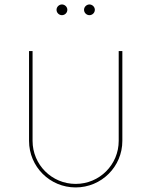

<svg xmlns="http://www.w3.org/2000/svg" viewBox="-20 -821 669 849"><path d="M253.9 -753.9C266.6 -753.9 277.8 -764.2 277.8 -777.8C277.8 -790.5 266.6 -801.3 253.9 -801.3C241.2 -801.3 230 -790.5 230 -777.8C230 -764.2 241.2 -753.9 253.9 -753.9ZM375.5 -753.9C388.2 -753.9 399.4 -764.2 399.4 -777.8C399.4 -790.5 388.2 -801.3 375.5 -801.3C362.8 -801.3 351.6 -790.5 351.6 -777.8C351.6 -764.2 362.8 -753.9 375.5 -753.9ZM314.5 7.8C428.7 7.8 521 -84 521 -198.2V-595.2H504.9V-198.2C504.9 -92.8 420.4 -7.8 314.5 -7.8C209 -7.8 124 -92.8 124 -198.2V-595.2H108.4V-198.2C108.4 -84 200.2 7.8 314.5 7.8Z"/></svg>

Font: Now Thin
Style: Regular
Weight: 100
Designer: Alfredo Marco Pradil
Foundry: Alfredo Marco Pradil
Version: Version 1.200;hotconv 1.0.109;makeotfexe 2.5.65596